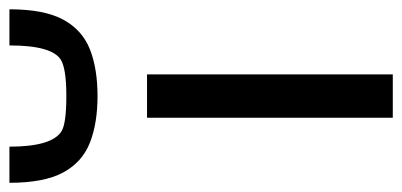

<svg xmlns="http://www.w3.org/2000/svg" viewBox="-325 -622 869 415"><g transform="rotate(-90 109.5 -414.5)"><path d="M62.5 0V-531.2H156.2V0ZM109.4 -638.2Q50.3 -638.2 8.3 -654.8Q-33.7 -671.4 -55.9 -712.6Q-78.1 -753.9 -78.1 -828.6H0Q0 -736.3 33.7 -715.8Q50.8 -705.6 109.4 -705.6Q168 -705.6 187.5 -717.3Q218.8 -736.3 218.8 -828.6H296.9Q296.9 -753.9 274.7 -712.6Q252.4 -671.4 210.7 -654.8Q168.9 -638.2 109.4 -638.2Z"/></g></svg>

Font: Michroma
Style: Regular
Weight: 400
Designer: Vernon Adams
Foundry: Vernon Adams
Version: Version 1.100; ttfautohint (v1.8.4.7-5d5b);gftools[0.9.29]